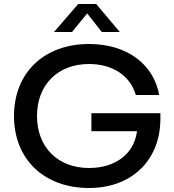

<svg xmlns="http://www.w3.org/2000/svg" viewBox="-20 -930 872 960"><path d="M437 -274H665C651 -163 560 -90 425 -90C269 -90 165 -194 165 -350C165 -506 269 -610 425 -610C545 -610 632 -550 659 -455H776C748 -610 614 -710 425 -710C200 -710 50 -566 50 -350C50 -134 200 10 425 10C639 10 782 -129 782 -337V-364H437ZM461 -910H371L250 -770H340L416 -863L489 -770H579Z"/></svg>

Font: Goli Medium
Style: Regular
Weight: 500
Designer: jaikishan Patel
Foundry: MagicType
Version: Version 1.000;Glyphs 3.2 (3242)